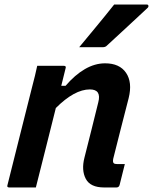

<svg xmlns="http://www.w3.org/2000/svg" viewBox="-20 -826 674 846"><path d="M144 -536H261Q273 -536 269 -525Q260 -488 250 -448H269Q310 -496 354 -521.5Q398 -547 443 -547Q507 -547 535.5 -505Q564 -463 547 -394Q530 -327 513 -261.5Q496 -196 479 -127Q476 -112 481 -107Q485 -103 497 -103H530Q524 -80 518.5 -57Q513 -34 507 -11Q504 0 493 0H439Q378 0 358 -38Q338 -76 352 -131Q368 -194 382.5 -252Q397 -310 413 -375Q428 -432 376 -432Q308 -432 226 -350Q204 -262 182 -174.5Q160 -87 138 0H21Q9 0 13 -11Q40 -118 66.5 -224.5Q93 -331 120 -437Q128 -467 134 -492Q140 -517 144 -536ZM483 -806H627Q633 -806 634 -800.5Q635 -795 629 -790Q583 -747 543 -710Q503 -673 452 -626Q445 -618 433 -618H329Q367 -664 406 -711Q445 -758 483 -806Z"/></svg>

Font: Recursive Mn Lnr St SmB
Style: Italic
Weight: 600
Italic angle: -15°
Monospace: yes
Version: Version 1.079;hotconv 1.0.112;makeotfexe 2.5.65598; ttfautoh